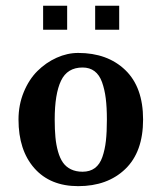

<svg xmlns="http://www.w3.org/2000/svg" viewBox="-20 -633 556 663"><path d="M43.9 0ZM391.6 -530.3ZM128.9 -613.3H211.9V-530.3H128.9ZM308.6 -613.3H391.6V-530.3H308.6ZM349.1 -220.2Q349.1 -262.2 345.2 -293.2Q341.3 -324.2 332.3 -349.4Q323.2 -374.5 306.4 -387.2Q289.6 -399.9 265.1 -399.9Q212.4 -399.9 190.7 -354.2Q168.9 -308.6 168.9 -220.2Q168.9 -185.5 171.4 -159.2Q173.8 -132.8 180.4 -109.6Q187 -86.4 197.5 -71.5Q208 -56.6 225.1 -48.3Q242.2 -40 265.1 -40Q290.5 -40 307.6 -52.7Q324.7 -65.4 333.5 -90.8Q342.3 -116.2 345.7 -146.7Q349.1 -177.2 349.1 -220.2ZM250 9.8Q153.3 9.8 98.6 -52.2Q43.9 -114.3 43.9 -220.2Q43.9 -271 62 -314.9Q80.1 -358.9 109.4 -387.9Q138.7 -417 175.5 -433.6Q212.4 -450.2 250 -450.2Q351.1 -450.2 412.6 -391.1Q474.1 -332 474.1 -220.2Q474.1 -108.4 412.6 -49.3Q351.1 9.8 250 9.8Z"/></svg>

Font: Pfennig
Style: Bold
Weight: 700
Version: Version 20120410 ; ttfautohint (v0.8)